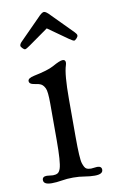

<svg xmlns="http://www.w3.org/2000/svg" viewBox="-79 -703 442 753"><g transform="rotate(-10 142.0 -326.5)"><path d="M72.3 -538.6Q57.6 -528.3 53.5 -528.3Q49.3 -528.3 43.2 -534.7Q37.1 -541 37.1 -544.9Q37.1 -551.8 45.4 -560.1L126 -641.6Q142.6 -659.7 150.9 -659.7Q159.2 -659.7 175.8 -641.6L256.3 -560.1Q264.6 -551.8 264.6 -546.4Q264.6 -541 258.5 -534.7Q252.4 -528.3 249 -528.3Q244.1 -528.3 229.5 -538.6L150.9 -594.2ZM65.4 7.3Q32.7 7.3 32.7 -10.7Q32.7 -24.9 50.8 -24.9L75.2 -22.5Q86.4 -22.5 93.8 -26.6Q101.1 -30.8 105.5 -44.4Q113.3 -68.8 113.3 -154.8V-301.8Q113.3 -350.1 106.7 -363Q100.1 -376 91.8 -380.6Q83.5 -385.3 64.2 -387.9Q44.9 -390.6 44.9 -403.3Q44.9 -414.6 70.3 -419.9Q126 -431.2 148.9 -443.8Q179.2 -460.9 190.4 -460.9Q201.7 -460.9 201.7 -449.7Q201.7 -444.3 199.7 -438.5Q188.5 -404.8 188.5 -305.7V-154.8Q188.5 -68.8 194.6 -49.8Q200.7 -30.8 208 -26.6Q215.3 -22.5 226.6 -22.5L251 -24.9Q269 -24.9 269 -10.7Q269 7.3 236.3 7.3Q217.8 7.3 196.5 3.7Q175.3 0 150.9 0Q126.5 0 105.2 3.7Q84 7.3 65.4 7.3Z"/></g></svg>

Font: Ovo
Style: Regular
Weight: 400
Designer: Nicole Fally
Foundry: Sorkin Type Co.
Version: Version 1.001